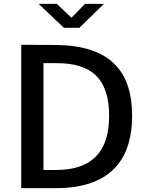

<svg xmlns="http://www.w3.org/2000/svg" viewBox="-20 -974 758 994"><path d="M90 0H270C538 0 664 -134 664 -375C664 -606 549 -736 278 -741C215 -742 101 -742 90 -742ZM350 -882 274 -954H180L311 -830H391L518 -954H420ZM274 -647C444 -647 545 -576 545 -374C545 -169 436 -94 270 -94H205V-647Z"/></svg>

Font: Cheyenne Sans Medium
Style: Regular
Weight: 500
Designer: The Public Sans project authors (U.S. Web Design System), Libre Franklin designed by Pablo Impallari and Rodrigo Fuenzal
Foundry: The Cheyenne Sans Project Authors
Version: Version 2.007